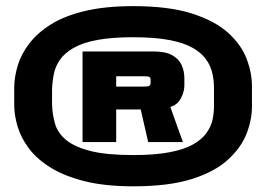

<svg xmlns="http://www.w3.org/2000/svg" viewBox="-20 -766 894 642"><path d="M425.5 -143Q544 -143 621 -167.2Q698 -191.5 742.2 -232Q786.5 -272.5 804.8 -319.8Q823 -367 822.5 -413.5V-474.5Q823 -521 804.8 -569Q786.5 -617 742.2 -656.8Q698 -696.5 621 -721Q544 -745.5 425.5 -745.5Q331.5 -745.5 263 -729Q194.5 -712.5 149.5 -684Q104.5 -655.5 77.5 -620Q50.5 -584.5 39.2 -546.8Q28 -509 27.5 -474.5V-413.5Q28 -379 39.2 -341.8Q50.5 -304.5 77 -269.2Q103.5 -234 149.5 -205.5Q195.5 -177 263.5 -160Q331.5 -143 425.5 -143ZM425.5 -247.5Q336 -247.5 282.2 -261.2Q228.5 -275 200.5 -298.5Q172.5 -322 163.8 -353Q155 -384 154 -417.5V-466.5Q155 -493.5 160.2 -519.2Q165.5 -545 181 -567Q196.5 -589 226.8 -606.2Q257 -623.5 305.8 -632.5Q354.5 -641.5 425.5 -641.5Q497.5 -641.5 546 -632.2Q594.5 -623 624 -606.2Q653.5 -589.5 669.2 -567.2Q685 -545 690.5 -519.2Q696 -493.5 695.5 -466V-416.5Q696 -390.5 690.8 -366.2Q685.5 -342 669.8 -320.5Q654 -299 624.5 -282.5Q595 -266 546.2 -256.8Q497.5 -247.5 425.5 -247.5ZM256 -291H368.5V-400H450.5L475.5 -291H591.5L549.5 -408.5Q573.5 -415.5 585 -437.5Q596.5 -459.5 596.5 -480.5V-504.5Q596.5 -527 587.8 -547.5Q579 -568 556.5 -581Q534 -594 493.5 -594H256ZM368.5 -476.5V-511H462.5Q476 -511 479.8 -508.5Q483.5 -506 483.5 -500V-487.5Q483.5 -482.5 479.8 -479.5Q476 -476.5 462 -476.5Z"/></svg>

Font: Anybody SemiExpanded Black
Style: Regular
Weight: 900
Width: 6
Version: Version 1.113;gftools[0.9.25]